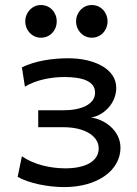

<svg xmlns="http://www.w3.org/2000/svg" viewBox="-20 -743 553 775"><path d="M239.3 12.2C375.5 12.2 466.3 -56.6 466.3 -146.5C466.3 -220.7 395 -263.7 346.7 -268.6C395 -274.9 449.2 -323.2 449.2 -388.2C449.2 -466.8 356.9 -507.8 256.3 -507.8C189.9 -507.8 121.6 -497.1 68.4 -471.2L80.6 -393.1C130.4 -423.8 196.3 -432.1 239.3 -432.1C314 -432.1 363.8 -415 363.8 -368.7C363.8 -322.8 309.6 -297.9 236.8 -297.9H134.3V-229.5H236.8C318.8 -229.5 378.4 -195.8 378.4 -144C378.4 -90.3 321.8 -63.5 244.1 -63.5C183.6 -63.5 116.2 -78.6 68.4 -112.3L51.3 -29.3C95.7 -3.4 173.3 12.2 239.3 12.2ZM287.1 -656.7C287.1 -620.6 314.5 -590.8 350.6 -590.8C387.2 -590.8 414.1 -620.6 414.1 -656.7C414.1 -692.9 387.2 -722.7 350.6 -722.7C314.5 -722.7 287.1 -692.9 287.1 -656.7ZM82 -656.7C82 -620.6 109.4 -590.8 145.5 -590.8C182.1 -590.8 209 -620.6 209 -656.7C209 -692.9 182.1 -722.7 145.5 -722.7C109.4 -722.7 82 -692.9 82 -656.7Z"/></svg>

Font: Andika
Style: Regular
Weight: 400
Designer: Victor Gaultney, Annie Olsen, Julie Remington, Don Collingsworth, Eric Hays
Foundry: SIL International
Version: Version 1.000